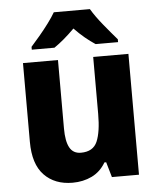

<svg xmlns="http://www.w3.org/2000/svg" viewBox="-54 -813 717 869"><g transform="rotate(-5 304.0 -378.0)"><path d="M543 -549V0H420L400 -69H392Q368 -28 328.5 -9Q289 10 241 10Q160 10 112 -40Q64 -90 64 -191V-549H223V-238Q223 -180 239 -151Q255 -122 290 -122Q346 -122 364.5 -165.5Q383 -209 383 -290V-549ZM387 -766Q407 -732 440.5 -691Q474 -650 501 -619V-606H399Q376 -621 352.5 -640.5Q329 -660 305 -685Q280 -660 257 -640.5Q234 -621 212 -606H109V-619Q126 -638 148 -664Q170 -690 190.5 -717.5Q211 -745 223 -766Z"/></g></svg>

Font: Noto Sans Devanagari UI SemiCondensed ExtraBold
Style: Regular
Weight: 800
Width: 4
Designer: Jelle Bosma - Monotype Design Team
Foundry: Monotype Imaging Inc.
Version: Version 2.004; ttfautohint (v1.8.4.7-5d5b)